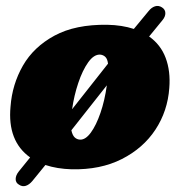

<svg xmlns="http://www.w3.org/2000/svg" viewBox="-20 -558 610 647"><path d="M43.5 64Q32.5 57.5 32.8 45Q33 32.5 43.5 19.5L81.5 -27.5Q4.5 -82.5 15.5 -199Q21 -273.5 57.2 -336.8Q93.5 -400 163.8 -438Q234 -476 341.5 -474.5Q391.5 -473.5 431 -460.5L481 -521Q490.5 -533 502.5 -536.8Q514.5 -540.5 526 -533Q537 -526 537.2 -514Q537.5 -502 527.5 -490L482.5 -435Q521.5 -407.5 538.2 -363Q555 -318.5 550.5 -261.5Q545 -184 503.8 -121.2Q462.5 -58.5 390.5 -22Q318.5 14.5 221.5 12.5Q172 11 133 -2L89 52Q78.5 64.5 66.8 68.2Q55 72 43.5 64ZM317.5 -374Q296.5 -375 277.2 -348Q258 -321 243.8 -278.5Q229.5 -236 223 -190L344 -343.5Q342 -359.5 335 -366.2Q328 -373 317.5 -374ZM249.5 -87.5Q268 -86.5 286 -111Q304 -135.5 318.5 -177.5Q333 -219.5 340 -270.5L220.5 -119Q224 -102.5 231.5 -95.2Q239 -88 249.5 -87.5Z"/></svg>

Font: Fraunces 72pt SuperSoft Black
Style: Italic
Weight: 900
Italic angle: -16°
Version: Version 1.000;[b76b70a41]